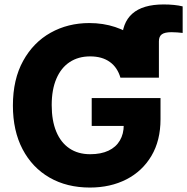

<svg xmlns="http://www.w3.org/2000/svg" viewBox="-20 -842 850 872"><path d="M533.7 -489.3V-654.8Q533.7 -738.3 581.1 -780Q628.4 -821.8 723.1 -821.8Q748 -821.8 770 -819.6Q792 -817.4 809.6 -813V-692.4Q797.4 -693.8 784.7 -694.8Q772 -695.8 758.8 -695.8Q728 -695.8 714.8 -686Q701.7 -676.3 701.7 -654.3V-489.3ZM388.2 9.8Q283.7 9.8 205.1 -35.4Q126.5 -80.6 82.5 -164.3Q38.6 -248 38.6 -362.8Q38.6 -481.4 85 -565.4Q131.3 -649.4 210 -693.4Q288.6 -737.3 385.7 -737.3Q448.7 -737.3 503.2 -719.2Q557.6 -701.2 599.9 -668Q642.1 -634.8 668.5 -589.4Q694.8 -543.9 701.7 -489.3H526.9Q520.5 -511.7 508.5 -529.8Q496.6 -547.9 479 -560.5Q461.4 -573.2 439 -579.6Q416.5 -585.9 389.2 -585.9Q335.9 -585.9 296.6 -560.1Q257.3 -534.2 236.1 -484.6Q214.8 -435.1 214.8 -364.7Q214.8 -293.9 235.6 -244.1Q256.3 -194.3 295.4 -168Q334.5 -141.6 389.6 -141.6Q438.5 -141.6 472.7 -157.7Q506.8 -173.8 524.4 -203.9Q542 -233.9 542 -273.9L575.2 -270H396.5V-396.5H709V-300.8Q709 -203.6 667.7 -134Q626.5 -64.5 554 -27.3Q481.4 9.8 388.2 9.8Z"/></svg>

Font: Inter 16pt ExtraBold
Style: Regular
Weight: 800
Version: Version 4.001;git-66647c0bb